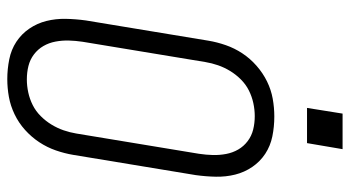

<svg xmlns="http://www.w3.org/2000/svg" viewBox="-242 -734 983 540"><g transform="rotate(90 250.0 -463.5)"><path d="M202 8Q174 8 146.5 2.5Q119 -3 97 -17.5Q75 -32 60 -54Q45 -76 38.5 -102Q32 -128 32.5 -156Q33 -184 37 -213L94 -558Q98 -582 106.5 -606.5Q115 -631 129.5 -653Q144 -675 164.5 -693Q185 -711 208.5 -722.5Q232 -734 257 -738.5Q282 -743 307 -743Q336 -743 363 -737.5Q390 -732 412 -717.5Q434 -703 449 -681Q464 -659 470.5 -633Q477 -607 476.5 -579Q476 -551 472 -522L415 -177Q411 -153 402.5 -128.5Q394 -104 379.5 -82Q365 -60 345 -42Q325 -24 301 -12.5Q277 -1 252 3.5Q227 8 202 8ZM203 -47Q221 -47 239.5 -51Q258 -55 275 -63.5Q292 -72 306 -86Q320 -100 330 -116.5Q340 -133 346 -150.5Q352 -168 355 -186L412 -531Q415 -551 415.5 -570Q416 -589 412.5 -607.5Q409 -626 400 -641.5Q391 -657 376.5 -668Q362 -679 344 -683.5Q326 -688 306 -688Q288 -688 269.5 -684Q251 -680 234 -671.5Q217 -663 203 -649Q189 -635 179 -618.5Q169 -602 163 -584.5Q157 -567 154 -549L97 -204Q94 -184 93.5 -165Q93 -146 96.5 -127.5Q100 -109 109 -93.5Q118 -78 132.5 -67Q147 -56 165 -51.5Q183 -47 203 -47ZM382 -835H283L299 -935H399Z"/></g></svg>

Font: Iosevka SS04 Light
Style: Italic
Weight: 300
Italic angle: -9°
Monospace: yes
Designer: Belleve Invis
Foundry: Belleve Invis
Version: Version 19.0.0; ttfautohint (v1.8.4)